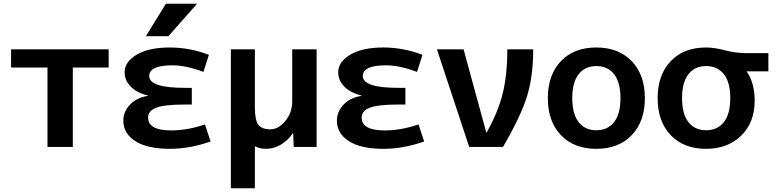

<svg xmlns="http://www.w3.org/2000/svg" viewBox="-20 -783 4133 1023"><path d="M368 -423V0H233V-423H39V-520H559V-423Z M768 -274Q708 -289 676 -322Q644 -355 644 -398Q644 -453 708 -491.5Q772 -530 885 -530Q990 -530 1093 -491L1064 -400Q970 -435 899 -435Q775 -435 775 -378Q775 -315 964 -315H1002V-226H964Q855 -226 812 -209Q769 -192 769 -157Q769 -88 892 -88Q977 -88 1072 -120L1102 -29Q990 10 885 10Q765 10 701 -31Q637 -72 637 -140Q637 -189 673.5 -226.5Q710 -264 768 -272ZM864 -763H1030L877 -590H757Z M1537 -520H1667V0H1545L1542 -73H1540Q1514 -34 1476 -12Q1438 10 1397 10Q1363 10 1338 -4V220H1210V-520H1338V-210Q1338 -143 1356.5 -118.5Q1375 -94 1420 -94Q1464 -94 1500.5 -138.5Q1537 -183 1537 -243Z M1906 -274Q1846 -289 1814 -322Q1782 -355 1782 -398Q1782 -453 1846 -491.5Q1910 -530 2023 -530Q2128 -530 2231 -491L2202 -400Q2108 -435 2037 -435Q1913 -435 1913 -378Q1913 -315 2102 -315H2140V-226H2102Q1993 -226 1950 -209Q1907 -192 1907 -157Q1907 -88 2030 -88Q2115 -88 2210 -120L2240 -29Q2128 10 2023 10Q1903 10 1839 -31Q1775 -72 1775 -140Q1775 -189 1811.5 -226.5Q1848 -264 1906 -272Z M2573 -77Q2634 -186 2658.5 -285Q2683 -384 2683 -520H2821Q2821 -378 2788.5 -271.5Q2756 -165 2660 0H2480L2308 -520H2450L2571 -77Z M2968.5 -457Q3038 -530 3157 -530Q3276 -530 3346 -457Q3416 -384 3416 -260Q3416 -136 3346 -63Q3276 10 3157 10Q3038 10 2968.5 -63Q2899 -136 2899 -260Q2899 -384 2968.5 -457ZM3157 -89Q3218 -89 3252 -132.5Q3286 -176 3286 -260Q3286 -344 3252 -387.5Q3218 -431 3157 -431Q3097 -431 3063 -387.5Q3029 -344 3029 -260Q3029 -176 3063 -132.5Q3097 -89 3157 -89Z M3959 -403V-401Q4001 -341 4001 -247Q4001 -130 3929 -60Q3857 10 3742 10Q3623 10 3553.5 -63Q3484 -136 3484 -260Q3484 -384 3553.5 -457Q3623 -530 3742 -530Q3786 -530 3843 -515Q3900 -500 3957 -500H4074V-403ZM3742 -89Q3803 -89 3837 -132.5Q3871 -176 3871 -260Q3871 -344 3837 -387.5Q3803 -431 3742 -431Q3682 -431 3648 -387.5Q3614 -344 3614 -260Q3614 -176 3648 -132.5Q3682 -89 3742 -89Z"/></svg>

Font: Mplus 1p Bold
Style: Bold
Weight: 700
Version: Version 1.061